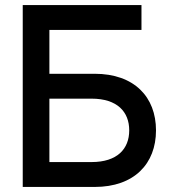

<svg xmlns="http://www.w3.org/2000/svg" viewBox="-20 -740 668 760"><path d="M70 0H354.5C511.5 0 597.5 -92 597.5 -224C597.5 -356 511.5 -448 354.5 -448H175.5V-621.5H540V-720H70ZM175.5 -98.5V-349.5H342.5C444 -349.5 491.5 -297.5 491.5 -224C491.5 -150.5 444 -98.5 342.5 -98.5Z"/></svg>

Font: Vela Sans SemBd
Style: Regular
Weight: 600
Designer: Principal design: Mikhail Sharanda - project Manrope.
Design modification: Ravid Balaliev
Foundry: Mikhail Sharanda
Version: Version 1.001